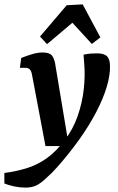

<svg xmlns="http://www.w3.org/2000/svg" viewBox="-78 -668 541 878"><path d="M38 190Q14 190 -12.5 184.5Q-39 179 -58 171V123Q-5 116 43 101.5Q91 87 134.5 56.5Q178 26 218 -27Q256 -77 277 -137Q298 -197 305 -259.5Q312 -322 307 -379L304 -418Q322 -422 338 -423Q354 -424 366 -424Q398 -424 411.5 -410.5Q425 -397 425 -365Q426 -324 410 -270.5Q394 -217 362 -155.5Q330 -94 283 -28Q260 4 233.5 37Q207 70 182 98Q157 126 136 144Q108 171 87 180.5Q66 190 38 190ZM130 0 68 -328Q65 -344 58 -351Q51 -358 36 -358H13L19 -403Q50 -415 73 -421.5Q96 -428 117 -428Q152 -428 162.5 -410Q173 -392 176 -366L237 0ZM105 -501 227 -644 300 -648 381 -497 342 -467 253 -564 137 -466Z"/></svg>

Font: Rasa SemiBold
Style: Italic
Weight: 600
Italic angle: -7.10001°
Designer: Anna Giedrys (Yrsa+Rasa design), David Brezina (Yrsa art-direction, Rasa art-direction, design)
Foundry: Rosetta Type Foundry
Version: Version 2.004